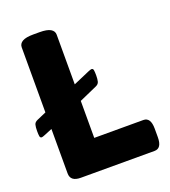

<svg xmlns="http://www.w3.org/2000/svg" viewBox="-130 -797 791 893"><g transform="rotate(-20 266.0 -351.0)"><path d="M117 0Q66 0 66 -40V-260L27 -244Q15 -239 11 -239Q3 -239 1.5 -248Q0 -257 0 -274Q0 -293 3 -304.5Q6 -316 20 -322L66 -342V-664Q66 -682 83 -692Q100 -702 137 -702H168Q205 -702 222 -692Q239 -682 239 -664V-418L320 -453Q332 -458 336 -458Q344 -458 345.5 -449Q347 -440 347 -423Q347 -405 344 -393Q341 -381 327 -375L239 -336V-153H482Q518 -153 518 -97V-55Q518 0 482 0Z"/></g></svg>

Font: Asap Semi Expanded ExtraBold
Style: Regular
Weight: 800
Width: 6
Designer: Pablo Cosgaya
Foundry: Omnibus-Type
Version: Version 3.001; ttfautohint (v1.8.4.7-5d5b)